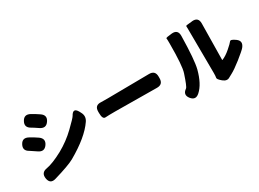

<svg xmlns="http://www.w3.org/2000/svg" viewBox="-34 -1505 3068 2273"><g transform="rotate(-30 1500.0 -368.0)"><path d="M251 42Q168 67 153 -18Q139 -103 222 -117Q310 -132 451 -208Q579 -279 682.5 -379Q786 -479 798 -501Q846 -588 893 -505L904 -484Q939 -422 899 -363Q795 -210 534 -61Q459 -19 251 42ZM347 -363Q300 -296 231 -344Q163 -391 150 -398Q76 -438 113 -508Q150 -579 224 -539Q269 -516 324 -478Q393 -430 347 -363ZM502 -594Q457 -527 387 -573Q322 -617 303 -627Q230 -668 269 -738Q307 -808 381 -768Q427 -743 478 -708Q548 -661 502 -594Z M1086 -375V-394Q1086 -480 1172 -474Q1179 -473 1259 -473L1829 -479Q1913 -480 1913 -396V-373Q1913 -289 1829 -290L1259 -295Q1168 -295 1127 -292Q1086 -289 1086 -375Z M2636 30Q2592 60 2542 19Q2491 -23 2495.5 -42Q2500 -61 2500 -106L2496 -707Q2496 -745 2495 -751Q2494 -757 2580 -764L2585 -765Q2671 -772 2670 -685L2663 -192Q2663 -187 2668 -189Q2720 -210 2779.5 -261.5Q2839 -313 2854 -334Q2869 -355 2931 -309Q2993 -262 2940 -196Q2919 -170 2820 -91Q2727 -18 2675 9Q2640 27 2636 30ZM2220 12Q2157 70 2104 4Q2052 -62 2123 -111Q2142 -124 2193 -279Q2222 -364 2222 -670Q2222 -731 2219.5 -741Q2217 -751 2303 -759Q2388 -766 2387 -679Q2381 -352 2352 -239Q2306 -65 2220 12Z"/></g></svg>

Font: Resource Han Rounded JP Heavy
Style: Regular
Weight: 900
Designer: Cyano Hao (round all glyphs); Ryoko NISHIZUKA 西塚涼子 (kana, bopomofo & ideographs); Paul D. Hunt (Latin, Greek & Cyrillic)
Foundry: Cyano Hao
Version: 0.990